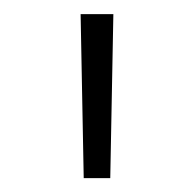

<svg xmlns="http://www.w3.org/2000/svg" viewBox="-20 -623 275 272"><path d="M98.6 -370.6H136.2L140.6 -603H94.2Z"/></svg>

Font: Now Light
Style: Regular
Weight: 300
Designer: Alfredo Marco Pradil
Foundry: Alfredo Marco Pradil
Version: Version 1.200;hotconv 1.0.109;makeotfexe 2.5.65596